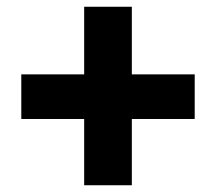

<svg xmlns="http://www.w3.org/2000/svg" viewBox="-20 -560 640 568"><path d="M229 -208H43V-340H229V-540H370V-340H556V-208H370V-12H229Z"/></svg>

Font: JuliaMono Black
Style: Regular
Weight: 900
Monospace: yes
Designer: cormullion
Foundry: corm
Version: Version 0.054; ttfautohint (v1.8.4)